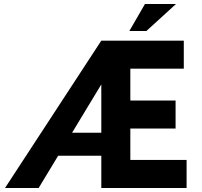

<svg xmlns="http://www.w3.org/2000/svg" viewBox="-20 -939 1007 959"><path d="M486 -736H898V-596H631V-437H857V-297H631V-140H912V0H486ZM501 -565Q499 -554 494.5 -539Q490 -524 490 -524L173 0H5L486 -736ZM272 -276H503V-161H227ZM859 -919 711 -784H626L704 -919Z"/></svg>

Font: Josefin Sans Thin
Style: Bold
Weight: 700
Version: Version 2.000